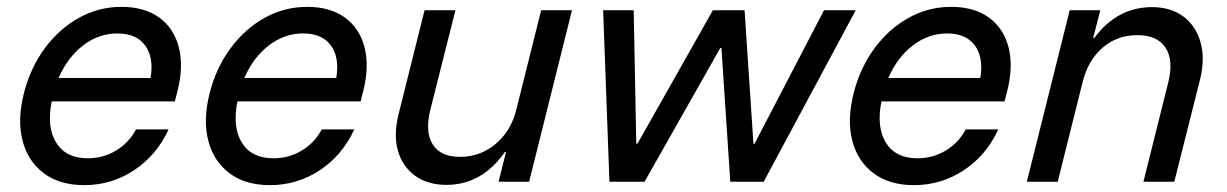

<svg xmlns="http://www.w3.org/2000/svg" viewBox="-20 -530 3580 560"><path d="M225.8 10Q154.2 10 107.9 -24.6Q61.7 -59.2 45.8 -119.6Q30 -180 50 -259.2Q69.2 -333.3 111.2 -390Q153.3 -446.7 210.8 -478.3Q268.3 -510 334.2 -510Q400.8 -510 443.8 -479.2Q486.7 -448.3 501.2 -393.3Q515.8 -338.3 498.3 -266.7L490 -234.2H130.8Q115.8 -158.3 144.2 -113.3Q172.5 -68.3 235.8 -68.3Q280.8 -68.3 318.3 -90.8Q355.8 -113.3 376.7 -152.5H471.7Q436.7 -76.7 370.8 -33.3Q305 10 225.8 10ZM150.8 -302.5H419.2Q429.2 -362.5 403.3 -397.5Q377.5 -432.5 322.5 -432.5Q268.3 -432.5 222.9 -397.9Q177.5 -363.3 150.8 -302.5Z M767.5 10Q695.8 10 649.6 -24.6Q603.3 -59.2 587.5 -119.6Q571.7 -180 591.7 -259.2Q610.8 -333.3 652.9 -390Q695 -446.7 752.5 -478.3Q810 -510 875.8 -510Q942.5 -510 985.4 -479.2Q1028.3 -448.3 1042.9 -393.3Q1057.5 -338.3 1040 -266.7L1031.7 -234.2H672.5Q657.5 -158.3 685.8 -113.3Q714.2 -68.3 777.5 -68.3Q822.5 -68.3 860 -90.8Q897.5 -113.3 918.3 -152.5H1013.3Q978.3 -76.7 912.5 -33.3Q846.7 10 767.5 10ZM692.5 -302.5H960.8Q970.8 -362.5 945 -397.5Q919.2 -432.5 864.2 -432.5Q810 -432.5 764.6 -397.9Q719.2 -363.3 692.5 -302.5Z M1281.7 9.2Q1226.7 9.2 1190 -17.9Q1153.3 -45 1140.4 -91.2Q1127.5 -137.5 1142.5 -196.7L1218.3 -500H1308.3L1235 -209.2Q1219.2 -145 1242.1 -108.8Q1265 -72.5 1321.7 -72.5Q1380.8 -72.5 1425.8 -110.4Q1470.8 -148.3 1485.8 -210L1558.3 -500H1648.3L1523.3 0H1434.2L1455.8 -86.7H1452.5Q1385.8 9.2 1281.7 9.2Z M1757.5 0 1739.2 -500H1828.3L1835.8 -110.8H1839.2L2059.2 -500H2151.7L2177.5 -110.8H2180.8L2383.3 -500H2475.8L2207.5 0H2110L2084.2 -390H2080.8L1860 0Z M2645.8 10Q2574.2 10 2527.9 -24.6Q2481.7 -59.2 2465.8 -119.6Q2450 -180 2470 -259.2Q2489.2 -333.3 2531.2 -390Q2573.3 -446.7 2630.8 -478.3Q2688.3 -510 2754.2 -510Q2820.8 -510 2863.8 -479.2Q2906.7 -448.3 2921.2 -393.3Q2935.8 -338.3 2918.3 -266.7L2910 -234.2H2550.8Q2535.8 -158.3 2564.2 -113.3Q2592.5 -68.3 2655.8 -68.3Q2700.8 -68.3 2738.3 -90.8Q2775.8 -113.3 2796.7 -152.5H2891.7Q2856.7 -76.7 2790.8 -33.3Q2725 10 2645.8 10ZM2570.8 -302.5H2839.2Q2849.2 -362.5 2823.3 -397.5Q2797.5 -432.5 2742.5 -432.5Q2688.3 -432.5 2642.9 -397.9Q2597.5 -363.3 2570.8 -302.5Z M2975 0 3100 -500H3189.2L3168.3 -419.2H3171.7Q3238.3 -509.2 3340 -509.2Q3395 -509.2 3431.7 -481.7Q3468.3 -454.2 3481.7 -406.2Q3495 -358.3 3480 -297.5L3405 0H3315L3387.5 -290Q3403.3 -354.2 3379.6 -390.8Q3355.8 -427.5 3296.7 -427.5Q3238.3 -427.5 3195.8 -390.8Q3153.3 -354.2 3137.5 -290L3065 0Z"/></svg>

Font: Funnel Sans
Style: Italic
Weight: 400
Italic angle: -14.036°
Version: Version 1.000; Beta; Release 5; Build 24; ttfautohint (v1.8.